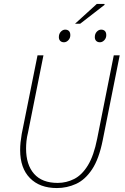

<svg xmlns="http://www.w3.org/2000/svg" viewBox="-20 -940 634 972"><path d="M268 12Q181 12 131.5 -38.5Q82 -89 82 -180Q82 -200 84 -219Q86 -238 90 -262L170 -660H200L122 -270Q116 -246 114 -226Q112 -206 112 -188Q112 -106 152.5 -60Q193 -14 272 -14Q316 -14 355.5 -34Q395 -54 425 -103Q455 -152 472 -238L556 -660H586L500 -230Q481 -135 446 -82.5Q411 -30 365 -9Q319 12 268 12ZM304 -726Q292 -726 285 -733Q278 -740 278 -752Q278 -769 288 -779.5Q298 -790 310 -790Q322 -790 329 -783Q336 -776 336 -762Q336 -747 326 -736.5Q316 -726 304 -726ZM486 -726Q474 -726 467 -733Q460 -740 460 -752Q460 -769 470 -779.5Q480 -790 492 -790Q504 -790 511 -783Q518 -776 518 -762Q518 -747 508 -736.5Q498 -726 486 -726ZM360 -820 470 -920H508L510 -916L386 -820Z"/></svg>

Font: Source Sans 3
Style: Italic
Weight: 200
Italic angle: -11°
Designer: Paul D. Hunt
Foundry: Adobe
Version: Version 3.046;hotconv 1.0.118;makeotfexe 2.5.65603